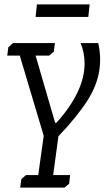

<svg xmlns="http://www.w3.org/2000/svg" viewBox="-20 -641 508 874"><path d="M148 -621H388L382 -564H142ZM231 -82H237Q365 -225 365 -352Q365 -401 347 -445H427Q442 -382 431.5 -317Q421 -252 379 -185Q357 -150 321.5 -106Q286 -62 246 -21L222 156H299L295 195L274 213H72L77 175L98 156H154L179 -23L70 -388H13L18 -426L39 -445H230L225 -406L204 -388H142Z"/></svg>

Font: Zilla Slab
Style: Italic
Weight: 400
Italic angle: -6°
Designer: Typotheque.com
Foundry: Typotheque type foundry
Version: Version 1.1; 2017; ttfautohint (v1.6)